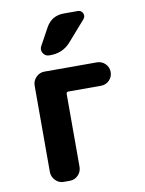

<svg xmlns="http://www.w3.org/2000/svg" viewBox="-86 -831 672 891"><g transform="rotate(-10 250.0 -385.0)"><path d="M277.3 -769.5H342.8Q359.4 -769.5 366.2 -754.9Q373 -740.2 362.3 -727.5L278.3 -631.8Q241.2 -589.8 182.6 -589.8H176.8Q158.2 -589.8 148.4 -606.4Q138.7 -623 148.4 -639.6L192.4 -719.7Q219.7 -769.5 277.3 -769.5ZM388.7 -519.5Q412.1 -519.5 428.2 -503.4Q444.3 -487.3 444.3 -464.4Q444.3 -441.4 428.2 -425.3Q412.1 -409.2 388.7 -409.2H235.4Q226.6 -409.2 225.6 -400.4V-56.6Q225.6 -33.2 209.5 -16.6Q193.4 0 169.9 0H141.6Q118.2 0 102.1 -17.1Q85.9 -34.2 85.9 -56.6V-462.9Q85.9 -486.3 102.5 -502.9Q119.1 -519.5 141.6 -519.5Z"/></g></svg>

Font: Rounded Mgen+ 1m bold
Style: Bold
Weight: 700
Designer: [Source Han Sans]
Ryoko NISHIZUKA  (kana & ideographs); Paul D. Hunt (Latin, Greek & Cyrillic); Wenlong ZHANG  (bopomofo
Version: Version 1.059.20150602